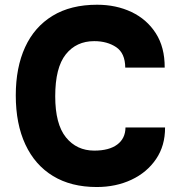

<svg xmlns="http://www.w3.org/2000/svg" viewBox="-20 -760 724 791"><path d="M378.5 10.5Q273 10.5 198.5 -34.8Q124 -80 84.5 -164.8Q45 -249.5 45 -367Q45 -482 83.5 -565.8Q122 -649.5 196.8 -695Q271.5 -740.5 380 -740.5Q458.5 -740.5 521.8 -710.5Q585 -680.5 622 -622.8Q659 -565 658.5 -481.5H496Q495.5 -541 458.5 -565.8Q421.5 -590.5 368 -590.5Q294.5 -590.5 251 -536Q207.5 -481.5 207.5 -363.5Q207.5 -248.5 251.8 -194Q296 -139.5 368.5 -139.5Q429.5 -139.5 463 -164.5Q496.5 -189.5 497 -235H660Q660.5 -160 623 -104.8Q585.5 -49.5 521.5 -19.5Q457.5 10.5 378.5 10.5Z"/></svg>

Font: Spline Sans
Style: Bold
Weight: 700
Designer: Eben Sorkin, Mirko Velimirovic
Foundry: Sorkin Type
Version: Version 1.000; ttfautohint (v1.8.3)